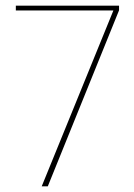

<svg xmlns="http://www.w3.org/2000/svg" viewBox="-20 -659 474 679"><path d="M127.5 0 381 -622H36V-639H401V-622.5L149 0Z"/></svg>

Font: Anek Odia Thin
Style: Regular
Weight: 250
Version: Version 1.003